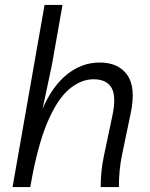

<svg xmlns="http://www.w3.org/2000/svg" viewBox="-20 -760 611 780"><path d="M31 0 161 -740H234L191 -497L153 -318Q192 -409 252 -457.5Q312 -506 385 -506Q461 -506 497 -455.5Q533 -405 511 -300L476 -132Q469 -99 466 -66Q463 -33 463 0H389Q389 -64 402 -126L437 -292Q453 -369 433 -403.5Q413 -438 360 -438Q308 -438 259.5 -396.5Q211 -355 171 -259Q131 -163 103 0Z"/></svg>

Font: Livvic
Style: Italic
Weight: 400
Italic angle: -10°
Designer: Jacques Le Bailly, Baron von Fonthausen
Version: Version 1.001; ttfautohint (v1.8.2)